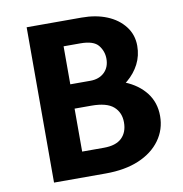

<svg xmlns="http://www.w3.org/2000/svg" viewBox="-76 -729 764 801"><g transform="rotate(-10 306.5 -329.0)"><path d="M308 -307 323 -383Q396 -383 452.5 -360Q509 -337 541 -295.5Q573 -254 573 -197Q573 -140 540.5 -95Q508 -50 449 -25Q390 0 308 0H89V-658H322Q382 -658 428.5 -639Q475 -620 502.5 -584.5Q530 -549 530 -502Q530 -460 512 -425Q494 -390 462.5 -363.5Q431 -337 391.5 -322Q352 -307 308 -307ZM190 -392H312Q349 -392 371.5 -413.5Q394 -435 394 -471Q394 -503 374 -528Q354 -553 298 -553H227V-107H319Q370 -107 395 -131Q420 -155 420 -197Q420 -239 391.5 -264Q363 -289 298 -289H190Z"/></g></svg>

Font: Ysabeau SC ExtraBold
Style: Regular
Weight: 800
Designer: Christian Thalmann (Catharsis Fonts)
Version: Version 2.001;gftools[0.9.30]; featfreeze: smcp